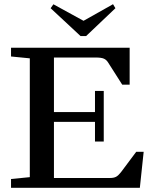

<svg xmlns="http://www.w3.org/2000/svg" viewBox="-20 -889 716 909"><path d="M361.3 -718.3 219.7 -850.1 232.9 -868.7 375.5 -790.5 515.1 -869.1 526.4 -850.1 387.7 -718.3ZM32.2 0V-41.5L121.1 -50.3V-612.8L32.2 -621.6V-663.1H593.8V-488.3H558.6L491.7 -593.3Q483.9 -606 471.7 -611.3Q459.5 -616.7 433.1 -616.7H235.4V-358.4H429.7V-458.5H471.2V-218.8H429.7V-312H235.4V-46.4H502Q519 -46.4 529.8 -52.2Q540.5 -58.1 552.7 -73.7L625 -170.4H660.2L642.1 0Z"/></svg>

Font: Elstob 6pt Medium
Style: Regular
Weight: 500
Designer: Peter S. Baker
Version: Version 1.015